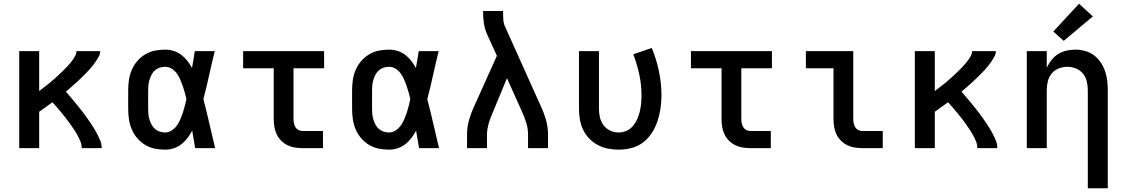

<svg xmlns="http://www.w3.org/2000/svg" viewBox="-20 -794 6040 1029"><path d="M83 0V-520H190V-306Q200 -314 210 -321.5Q220 -329 229.5 -336.5Q239 -344 248.5 -352Q258 -360 267.5 -368Q277 -376 286 -384.5Q295 -393 304 -401.5Q313 -410 322 -419Q331 -428 339.5 -437Q348 -446 356 -455.5Q364 -465 371 -475Q378 -485 384 -496.5Q390 -508 390 -520H517Q517 -505 510 -492Q503 -479 495 -467Q487 -455 478 -443.5Q469 -432 459.5 -421.5Q450 -411 439.5 -400.5Q429 -390 419 -380Q409 -370 398 -360Q387 -350 376.5 -340.5Q366 -331 355 -321.5Q344 -312 333 -303Q348 -286 362.5 -268.5Q377 -251 391.5 -233.5Q406 -216 420 -198Q434 -180 447 -161.5Q460 -143 472.5 -124Q485 -105 496 -85Q507 -65 516 -44Q525 -23 525 0H418Q418 -19 411 -36Q404 -53 395 -69.5Q386 -86 375.5 -101.5Q365 -117 354.5 -132Q344 -147 332.5 -161.5Q321 -176 309 -190.5Q297 -205 285 -219Q273 -233 261 -246Q243 -233 225.5 -220.5Q208 -208 190 -195V0Z M865 8Q837 8 809.5 2.5Q782 -3 758 -17.5Q734 -32 715.5 -53.5Q697 -75 686 -101Q675 -127 671 -154.5Q667 -182 667 -210V-310Q667 -338 671 -365.5Q675 -393 686 -419Q697 -445 715.5 -466.5Q734 -488 758 -502.5Q782 -517 809.5 -522.5Q837 -528 865 -528Q888 -528 910.5 -521Q933 -514 951 -500.5Q969 -487 983.5 -468.5Q998 -450 1009 -430Q1013 -453 1017 -475.5Q1021 -498 1024 -520H1131Q1115 -456 1101 -391.5Q1087 -327 1070 -263Q1087 -198 1102 -132Q1117 -66 1133 0H1026Q1022 -23 1018 -46.5Q1014 -70 1010 -94Q999 -73 985 -54.5Q971 -36 952.5 -21.5Q934 -7 911.5 0.5Q889 8 865 8ZM865 -84Q884 -84 900.5 -95Q917 -106 928 -121.5Q939 -137 946.5 -154.5Q954 -172 960 -190Q966 -208 970.5 -226.5Q975 -245 979 -263Q975 -281 970 -299Q965 -317 959 -334.5Q953 -352 945.5 -369Q938 -386 927 -401Q916 -416 900 -426Q884 -436 865 -436Q851 -436 836.5 -431.5Q822 -427 811 -417.5Q800 -408 793 -395Q786 -382 781.5 -368Q777 -354 775.5 -339.5Q774 -325 774 -310V-210Q774 -195 775.5 -180.5Q777 -166 781.5 -152Q786 -138 793 -125Q800 -112 811 -102.5Q822 -93 836.5 -88.5Q851 -84 865 -84Z M1601 0Q1580 0 1559.5 -3.5Q1539 -7 1520.5 -16Q1502 -25 1487 -40Q1472 -55 1463 -74Q1454 -93 1450.5 -113.5Q1447 -134 1447 -155V-428H1283V-520H1717V-428H1553V-155Q1553 -144 1555.5 -132.5Q1558 -121 1564 -111.5Q1570 -102 1580 -97Q1590 -92 1601 -92H1711V0Z M2065 8Q2037 8 2009.5 2.5Q1982 -3 1958 -17.5Q1934 -32 1915.5 -53.5Q1897 -75 1886 -101Q1875 -127 1871 -154.5Q1867 -182 1867 -210V-310Q1867 -338 1871 -365.5Q1875 -393 1886 -419Q1897 -445 1915.5 -466.5Q1934 -488 1958 -502.5Q1982 -517 2009.5 -522.5Q2037 -528 2065 -528Q2088 -528 2110.5 -521Q2133 -514 2151 -500.5Q2169 -487 2183.5 -468.5Q2198 -450 2209 -430Q2213 -453 2217 -475.5Q2221 -498 2224 -520H2331Q2315 -456 2301 -391.5Q2287 -327 2270 -263Q2287 -198 2302 -132Q2317 -66 2333 0H2226Q2222 -23 2218 -46.5Q2214 -70 2210 -94Q2199 -73 2185 -54.5Q2171 -36 2152.5 -21.5Q2134 -7 2111.5 0.5Q2089 8 2065 8ZM2065 -84Q2084 -84 2100.5 -95Q2117 -106 2128 -121.5Q2139 -137 2146.5 -154.5Q2154 -172 2160 -190Q2166 -208 2170.5 -226.5Q2175 -245 2179 -263Q2175 -281 2170 -299Q2165 -317 2159 -334.5Q2153 -352 2145.5 -369Q2138 -386 2127 -401Q2116 -416 2100 -426Q2084 -436 2065 -436Q2051 -436 2036.5 -431.5Q2022 -427 2011 -417.5Q2000 -408 1993 -395Q1986 -382 1981.5 -368Q1977 -354 1975.5 -339.5Q1974 -325 1974 -310V-210Q1974 -195 1975.5 -180.5Q1977 -166 1981.5 -152Q1986 -138 1993 -125Q2000 -112 2011 -102.5Q2022 -93 2036.5 -88.5Q2051 -84 2065 -84Z M2483 0V-74Q2483 -113 2494 -151.5Q2505 -190 2522 -226L2643 -495L2590 -611Q2578 -639 2573.5 -668.5Q2569 -698 2569 -728V-735H2676V-728Q2676 -708 2677.5 -687.5Q2679 -667 2688 -649L2878 -226Q2895 -190 2906 -151.5Q2917 -113 2917 -74V0H2810V-74Q2810 -103 2801.5 -132Q2793 -161 2781 -188L2697 -375L2620 -189Q2614 -175 2608.5 -161Q2603 -147 2599 -132.5Q2595 -118 2592.5 -103.5Q2590 -89 2590 -74V0Z M3296 8Q3267 8 3238.5 2.5Q3210 -3 3184.5 -16.5Q3159 -30 3138.5 -51Q3118 -72 3105.5 -98Q3093 -124 3088 -152.5Q3083 -181 3083 -210V-520H3190V-210Q3190 -187 3195.5 -164Q3201 -141 3215 -122.5Q3229 -104 3250.5 -94Q3272 -84 3296 -84Q3317 -84 3337.5 -93Q3358 -102 3372 -118.5Q3386 -135 3395 -155.5Q3404 -176 3409 -197Q3414 -218 3416 -239.5Q3418 -261 3418 -283Q3418 -340 3406 -395.5Q3394 -451 3374 -503L3473 -537Q3498 -477 3511.5 -412.5Q3525 -348 3525 -283Q3525 -248 3520 -213.5Q3515 -179 3504 -145.5Q3493 -112 3474 -82.5Q3455 -53 3427.5 -31.5Q3400 -10 3365.5 -1Q3331 8 3296 8Z M4001 0Q3980 0 3959.5 -3.5Q3939 -7 3920.5 -16Q3902 -25 3887 -40Q3872 -55 3863 -74Q3854 -93 3850.5 -113.5Q3847 -134 3847 -155V-428H3683V-520H4117V-428H3953V-155Q3953 -144 3955.5 -132.5Q3958 -121 3964 -111.5Q3970 -102 3980 -97Q3990 -92 4001 -92H4111V0Z M4601 0Q4580 0 4559.5 -3.5Q4539 -7 4520.5 -16Q4502 -25 4487 -40Q4472 -55 4463 -74Q4454 -93 4450.5 -113.5Q4447 -134 4447 -155V-428H4299V-520H4553V-155Q4553 -144 4555.5 -132.5Q4558 -121 4564 -111.5Q4570 -102 4580 -97Q4590 -92 4601 -92H4711V0Z M4883 0V-520H4990V-306Q5000 -314 5010 -321.5Q5020 -329 5029.5 -336.5Q5039 -344 5048.5 -352Q5058 -360 5067.5 -368Q5077 -376 5086 -384.5Q5095 -393 5104 -401.5Q5113 -410 5122 -419Q5131 -428 5139.5 -437Q5148 -446 5156 -455.5Q5164 -465 5171 -475Q5178 -485 5184 -496.5Q5190 -508 5190 -520H5317Q5317 -505 5310 -492Q5303 -479 5295 -467Q5287 -455 5278 -443.5Q5269 -432 5259.5 -421.5Q5250 -411 5239.5 -400.5Q5229 -390 5219 -380Q5209 -370 5198 -360Q5187 -350 5176.5 -340.5Q5166 -331 5155 -321.5Q5144 -312 5133 -303Q5148 -286 5162.5 -268.5Q5177 -251 5191.5 -233.5Q5206 -216 5220 -198Q5234 -180 5247 -161.5Q5260 -143 5272.5 -124Q5285 -105 5296 -85Q5307 -65 5316 -44Q5325 -23 5325 0H5218Q5218 -19 5211 -36Q5204 -53 5195 -69.5Q5186 -86 5175.5 -101.5Q5165 -117 5154.5 -132Q5144 -147 5132.5 -161.5Q5121 -176 5109 -190.5Q5097 -205 5085 -219Q5073 -233 5061 -246Q5043 -233 5025.5 -220.5Q5008 -208 4990 -195V0Z M5810 215V-310Q5810 -334 5804.5 -357.5Q5799 -381 5784 -399.5Q5769 -418 5746.5 -427Q5724 -436 5700 -436Q5676 -436 5653.5 -427Q5631 -418 5616 -399.5Q5601 -381 5595.5 -357.5Q5590 -334 5590 -310V0H5483V-520H5590V-431Q5600 -453 5615 -472Q5630 -491 5650.5 -504Q5671 -517 5695 -522.5Q5719 -528 5743 -528Q5769 -528 5795 -521Q5821 -514 5842 -498.5Q5863 -483 5878 -461Q5893 -439 5902 -414Q5911 -389 5914 -362.5Q5917 -336 5917 -310V215ZM5681 -575 5625 -625 5763 -774 5837 -706Z"/></svg>

Font: Zed Mono Semibold Extended
Style: Regular
Weight: 600
Width: 7
Monospace: yes
Designer: Belleve Invis
Foundry: Belleve Invis
Version: Version 1.0.0; ttfautohint (v1.8.4)